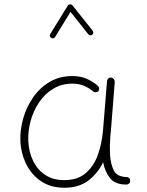

<svg xmlns="http://www.w3.org/2000/svg" viewBox="-20 -858 679 888"><path d="M277.3 -24.9Q339.4 -24.9 377 -57.6Q414.6 -90.3 433.1 -143.3Q451.7 -196.3 456.5 -255.9L475.1 -483.9Q476.1 -490.7 481.4 -495.4Q486.8 -500 494.1 -499Q501 -498.5 506.1 -492.4Q511.2 -486.3 510.7 -479L492.7 -251Q491.7 -238.8 490.2 -227.1Q486.8 -184.6 488.8 -143.1Q491.2 -101.1 505.9 -70.6Q520.5 -40 566.9 -39.1Q581.5 -37.1 582 -22Q582.5 -14.6 577.1 -9.5Q571.8 -4.4 564.5 -4.4Q511.7 -4.4 488 -35.2Q464.4 -65.9 457 -107.9Q432.6 -56.6 388.9 -23.2Q345.2 10.3 277.8 10.3Q214.8 10.3 170.4 -19.5Q126 -49.3 101.6 -98.6Q77.1 -147.9 74.2 -205.6Q72.3 -256.8 87.2 -309.8Q102.1 -362.8 133.1 -407.5Q164.1 -452.1 209.7 -479.2Q255.4 -506.3 314.5 -506.3Q353.5 -506.3 383.3 -492.7Q413.1 -479 433.6 -460Q438.5 -455.1 438.5 -447.3Q438.5 -439.5 433.1 -435.1Q428.2 -430.7 420.4 -431.4Q412.6 -432.1 408.2 -437.5Q393.1 -450.2 369.6 -460.7Q346.2 -471.2 314.9 -471.2Q264.6 -471.2 225.6 -447.3Q186.5 -423.3 160.2 -383.8Q133.8 -344.2 121.3 -297.4Q108.9 -250.5 110.8 -205.1Q113.3 -155.8 132.8 -114.7Q152.3 -73.7 188.7 -49.3Q225.1 -24.9 277.3 -24.9ZM216.8 -683.1Q206.1 -689.5 212.4 -700.7L293.5 -832Q297.4 -838.4 304.4 -837.9Q311.5 -837.4 314.9 -833.5L408.7 -715.8Q412.1 -711.9 411.4 -706.3Q410.6 -700.7 406.7 -697.3Q402.8 -693.8 397.2 -694.8Q391.6 -695.8 388.2 -699.7L306.2 -803.2L234.9 -687Q227.5 -675.8 216.8 -683.1Z"/></svg>

Font: Mikhak ExtraLight
Style: Regular
Weight: 200
Designer: Amin Abedi
Version: Version 3.3